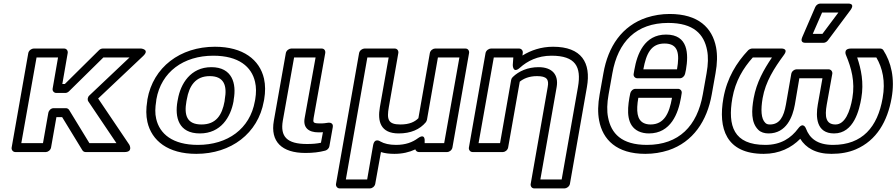

<svg xmlns="http://www.w3.org/2000/svg" viewBox="-20 -824 5005 1072"><path d="M348 -220H279C264 -220 252 -206 250 -195L220 -25H99L184 -503H304L274 -330C271 -315 283 -305 294 -305H345C352 -305 360 -309 365 -314L557 -503H703L479 -291C469 -282 467 -267 473 -258L630 -25H479L366 -210C362 -216 356 -220 348 -220ZM327 -170 440 15C444 21 450 25 458 25H675C725 25 702 -16 702 -16L528 -274L779 -511C818 -548 768 -553 768 -553H554C547 -553 539 -550 533 -544L342 -355H328L358 -528C360 -539 353 -553 338 -553H168C157 -553 141 -543 138 -528L45 0C43 11 51 25 66 25H236C247 25 262 15 265 0L295 -170Z M1171 -513C1313 -513 1385 -451 1404 -367C1411 -338 1411 -305 1405 -269L1403 -259C1376 -105 1251 -15 1085 -15C943 -15 871 -77 852 -161C845 -190 846 -223 852 -259L853 -269C880 -423 1005 -513 1171 -513ZM1453 -259 1455 -269C1462 -311 1462 -349 1454 -385C1430 -490 1338 -563 1180 -563C986 -563 835 -449 803 -269L802 -259C795 -217 795 -179 803 -143C827 -38 918 35 1076 35C1270 35 1421 -79 1453 -259ZM1285 -269C1301 -357 1277 -449 1160 -449C1044 -449 988 -356 973 -269L971 -259C955 -169 977 -79 1096 -79C1213 -79 1268 -170 1284 -259ZM1235 -269 1234 -259C1220 -181 1186 -129 1105 -129C1023 -129 1007 -181 1021 -259L1023 -269C1036 -345 1072 -399 1151 -399C1231 -399 1249 -346 1235 -269Z M1694 -20C1581 -20 1544 -62 1559 -150L1622 -503H1742L1681 -165C1671 -111 1703 -85 1758 -85C1766 -85 1777 -85 1783 -86L1772 -27C1748 -22 1725 -20 1694 -20ZM1685 30C1727 30 1762 26 1796 17C1807 14 1817 4 1819 -7L1838 -114C1842 -136 1824 -140 1814 -139L1792 -136C1785 -135 1777 -135 1767 -135C1728 -135 1727 -140 1731 -165L1796 -528C1798 -542 1790 -553 1776 -553H1606C1595 -553 1579 -543 1576 -528L1509 -150C1488 -33 1554 30 1685 30Z M2313 -52C2283 -30 2245 -15 2191 -15C2154 -15 2125 -22 2104 -34C2104 -34 2071 -58 2063 -12L2030 178H1911L2031 -503H2150L2101 -226C2087 -147 2104 -79 2206 -79C2273 -79 2324 -101 2358 -142C2361 -146 2363 -152 2364 -156L2425 -503H2545L2460 -25H2351V-36C2351 -36 2356 -83 2313 -52ZM2299 10C2301 18 2309 25 2319 25H2477C2488 25 2503 15 2506 0L2599 -528C2601 -539 2594 -553 2579 -553H2409C2398 -553 2383 -543 2380 -528L2316 -164C2296 -144 2267 -129 2215 -129C2146 -129 2139 -158 2151 -226L2204 -528C2206 -539 2199 -553 2184 -553H2015C2004 -553 1988 -543 1985 -528L1856 203C1854 214 1862 228 1877 228H2046C2057 228 2072 218 2075 203L2107 25C2128 32 2154 35 2182 35C2227 35 2265 26 2299 10Z M2987 -449C2927 -449 2877 -427 2843 -394C2838 -389 2835 -384 2834 -378L2772 -25H2652L2737 -503H2846L2843 -461C2843 -461 2843 -410 2883 -446C2924 -483 2982 -513 3059 -513C3193 -513 3227 -452 3207 -338L3116 178H2997L3088 -338C3100 -408 3062 -449 2987 -449ZM2978 -399C3033 -399 3046 -381 3038 -338L2943 203C2941 214 2948 228 2963 228H3132C3143 228 3159 218 3162 203L3257 -338C3281 -474 3227 -563 3068 -563C3001 -563 2944 -543 2897 -514L2899 -530C2900 -542 2891 -553 2878 -553H2721C2710 -553 2694 -543 2691 -528L2598 0C2596 11 2604 25 2619 25H2788C2799 25 2814 15 2817 0L2882 -368C2903 -385 2934 -399 2978 -399Z M3592 -15C3450 -15 3392 -79 3375 -169C3368 -204 3369 -247 3378 -297L3399 -415C3430 -591 3532 -696 3711 -696C3853 -696 3911 -633 3928 -543C3935 -508 3934 -465 3925 -415L3904 -297C3873 -121 3771 -15 3592 -15ZM3954 -297 3975 -415C3985 -470 3986 -518 3978 -560C3957 -669 3879 -746 3719 -746C3674 -746 3632 -739 3591 -726C3452 -680 3375 -564 3349 -415L3328 -297C3318 -242 3317 -194 3325 -152C3345 -44 3423 35 3583 35C3629 35 3671 28 3712 15C3850 -31 3928 -149 3954 -297ZM3766 -328H3528C3513 -328 3501 -314 3499 -303L3494 -278C3481 -203 3479 -123 3545 -91C3562 -83 3582 -79 3603 -79C3726 -79 3767 -192 3782 -278L3786 -303C3789 -318 3777 -328 3766 -328ZM3732 -278C3717 -191 3688 -129 3612 -129C3597 -129 3584 -132 3574 -137C3537 -155 3531 -204 3544 -278ZM3699 -631C3577 -631 3537 -521 3522 -435L3518 -412C3515 -397 3527 -387 3538 -387H3776C3791 -387 3803 -401 3805 -412L3810 -435C3825 -522 3823 -631 3699 -631ZM3690 -581C3768 -581 3775 -524 3760 -437H3572C3588 -523 3614 -581 3690 -581Z M4631 -15C4542 -15 4500 -53 4480 -106C4480 -106 4466 -147 4436 -106C4397 -54 4341 -15 4253 -15C4076 -15 4042 -121 4069 -276C4086 -372 4130 -444 4183 -503H4290C4244 -435 4204 -364 4188 -276C4176 -209 4172 -140 4214 -99C4228 -85 4249 -79 4271 -79C4371 -79 4406 -172 4418 -240L4443 -387H4572L4546 -240C4534 -172 4537 -79 4637 -79C4748 -79 4778 -212 4789 -276C4804 -363 4788 -438 4766 -503H4873C4907 -445 4925 -370 4908 -276C4880 -115 4795 -15 4631 -15ZM4019 -276C3989 -108 4033 35 4244 35C4331 35 4399 1 4448 -49C4479 1 4534 35 4622 35C4673 35 4718 27 4758 10C4875 -40 4935 -147 4958 -276C4978 -387 4955 -477 4912 -544C4908 -550 4901 -553 4894 -553H4732C4685 -553 4704 -515 4704 -515C4733 -445 4755 -369 4739 -276C4726 -201 4698 -129 4645 -129C4591 -129 4584 -172 4596 -240L4627 -412C4629 -423 4621 -437 4606 -437H4427C4416 -437 4401 -427 4398 -412L4368 -240C4356 -172 4333 -129 4279 -129C4266 -129 4259 -132 4253 -138C4229 -161 4227 -212 4238 -276C4254 -368 4303 -444 4356 -516C4386 -556 4341 -553 4341 -553H4179C4173 -553 4163 -549 4157 -543C4093 -475 4039 -389 4019 -276ZM4570 -754H4661L4572 -635H4518ZM4559 -804C4549 -804 4537 -796 4532 -785L4459 -616C4445 -584 4474 -585 4477 -585H4578C4586 -585 4596 -590 4602 -598L4728 -767C4758 -808 4713 -804 4713 -804Z"/></svg>

Font: Asimov
Style: XWidOuIt
Weight: 500
Designer: Google
Version: Version 2.000980; 2014